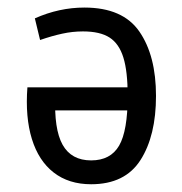

<svg xmlns="http://www.w3.org/2000/svg" viewBox="-20 -470 478 503"><path d="M218.8 12.7Q160.2 12.7 120.6 -18.1Q81.1 -48.8 63.5 -106Q45.9 -163.1 51.8 -241.2H347.7V-180.7H85.9L125 -218.8Q121.1 -131.8 144 -90.8Q167 -49.8 218.8 -49.8Q269.5 -49.8 292 -88.4Q314.5 -127 314.5 -218.8Q314.5 -283.2 303.2 -319.3Q292 -355.5 267.1 -371.6Q242.2 -387.7 197.3 -387.7Q169.9 -387.7 143.1 -381.8Q116.2 -376 85 -365.2L71.3 -421.9Q134.8 -450.2 201.2 -450.2Q301.8 -450.2 345.2 -387.2Q388.7 -324.2 388.7 -218.8Q388.7 -114.3 348.1 -50.8Q307.6 12.7 218.8 12.7Z"/></svg>

Font: Sudo Var
Style: Regular
Weight: 400
Monospace: yes
Designer: Jens Kutilek
Foundry: Jens Kutilek
Version: Version 0.065;FEAKit 1.0